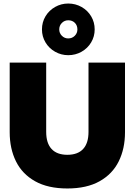

<svg xmlns="http://www.w3.org/2000/svg" viewBox="-20 -1054 764 1089"><path d="M218 -887Q218 -928 238 -961.5Q258 -995 292.5 -1014.5Q327 -1034 367 -1034Q408 -1034 442.5 -1014.5Q477 -995 497 -961.5Q517 -928 517 -887Q517 -847 497 -813.5Q477 -780 442.5 -760.5Q408 -741 367 -741Q327 -741 292.5 -760.5Q258 -780 238 -813.5Q218 -847 218 -887ZM419 -887Q419 -910 404.5 -924.5Q390 -939 367 -939Q346 -939 331 -924Q316 -909 316 -887Q316 -866 331 -851Q346 -836 367 -836Q389 -836 404 -851Q419 -866 419 -887ZM35 -304V-699H242V-306Q242 -242 272.5 -209Q303 -176 362 -176Q421 -176 451.5 -209Q482 -242 482 -306V-699H689V-304Q689 -211 653.5 -139Q618 -67 545 -26Q472 15 362 15Q252 15 179 -26Q106 -67 70.5 -139Q35 -211 35 -304Z"/></svg>

Font: Prompt ExtraBold
Style: Regular
Weight: 800
Designer: Katatrad Team
Foundry: CadsonDemak
Version: Version 1.000